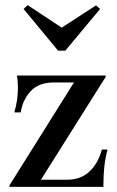

<svg xmlns="http://www.w3.org/2000/svg" viewBox="-20 -730 456 750"><path d="M17 -6 269 -408H191Q131 -408 99.5 -373.5Q68 -339 61 -291H36Q50 -339 50 -387Q50 -415 46 -435H393V-430L140 -28H242Q296 -28 330 -60.5Q364 -93 378 -146H400Q391 -111 387.5 -79Q384 -47 384 -8V0H17ZM72 -695 88 -710 221 -622 355 -709 371 -695 235 -532H207Z"/></svg>

Font: Ibarra Real Nova SemiBold
Style: Regular
Weight: 600
Designer: Jose Maria Ribagorda & Octavio Pardo
Foundry: Jose Maria Ribagorda
Version: Version 1.014